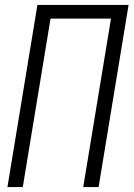

<svg xmlns="http://www.w3.org/2000/svg" viewBox="-20 -755 540 775"><path d="M10 0 131 -735H499L378 0H316L428 -680H184L72 0Z"/></svg>

Font: Iosevka Curly Light
Style: Italic
Weight: 300
Italic angle: -9°
Monospace: yes
Designer: Belleve Invis
Foundry: Belleve Invis
Version: Version 22.1.2; ttfautohint (v1.8.4)